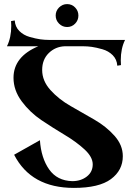

<svg xmlns="http://www.w3.org/2000/svg" viewBox="-20 -720 655 938"><path d="M14 -494Q35 -536 35 -594L34 -617L52 -620Q54 -589 74.5 -568.5Q95 -548 125 -539.5Q155 -531 176.5 -528Q198 -525 219 -525H591Q570 -483 570 -425L571 -402L553 -399Q551 -430 530.5 -450.5Q510 -471 480 -479.5Q450 -488 428.5 -491Q407 -494 386 -494H296Q250 -492 218 -460.5Q186 -429 186 -378Q186 -325 226.5 -280Q267 -235 325 -202Q383 -169 441 -135.5Q499 -102 539.5 -56.5Q580 -11 580 43Q580 112 522 155Q464 198 341 198Q132 198 49 36L175 -35Q181 52 220 107.5Q259 163 333 165Q375 165 404 142.5Q433 120 433 83Q433 47 393 10Q353 -27 296 -61Q239 -95 182.5 -133Q126 -171 86 -225Q46 -279 46 -340Q46 -443 167 -494ZM347 -683.5Q363 -667 363 -644Q363 -621 347 -604.5Q331 -588 308 -588Q285 -588 268.5 -604.5Q252 -621 252 -644Q252 -667 268.5 -683.5Q285 -700 308 -700Q331 -700 347 -683.5Z"/></svg>

Font: Uncial Antiqua
Style: Regular
Weight: 400
Designer: Astigmatic (AOETI)
Foundry: Astigmatic (AOETI)
Version: Version 1.000